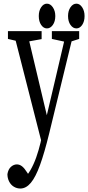

<svg xmlns="http://www.w3.org/2000/svg" viewBox="-20 -742 487 1061"><path d="M92.3 299.8Q73.2 299.8 56.6 289.8Q40 279.8 30.5 261.2Q21 242.7 21 220.2Q25.4 193.4 40.5 179.9Q55.7 166.5 73.2 166.5Q88.4 166.5 101.8 177Q115.2 187.5 130.9 212.4L154.8 251L124 278.3L103.5 251Q129.4 231 147.9 198.7Q166.5 166.5 180.4 127Q194.3 87.4 204.1 45.9L215.8 -9.8L218.3 -18.6L288.6 -316.9L347.7 -569.8H389.2L251.5 -3.4Q225.6 102.5 201.2 169.7Q176.8 236.8 150.4 268.3Q124 299.8 92.3 299.8ZM214.8 63.5 53.2 -569.8H128.4L243.2 -86.4L249 -62.5ZM23.9 -526.9V-569.8H210V-525.9L118.2 -509.3H99.1ZM266.6 -526.9V-569.8H417.5V-526.9L362.3 -509.3H347.7ZM239.3 -585Q220.7 -585 207.5 -604.2Q194.3 -623.5 194.3 -653.3Q194.3 -682.6 207.5 -702.1Q220.7 -721.7 239.3 -721.7Q258.3 -721.7 272 -701.7Q285.6 -681.6 285.6 -653.3Q285.6 -623.5 272 -604.2Q258.3 -585 239.3 -585ZM402.3 -585Q383.3 -585 369.6 -604.2Q356 -623.5 356 -653.3Q356 -682.6 369.6 -702.1Q383.3 -721.7 402.3 -721.7Q420.9 -721.7 434.1 -701.7Q447.3 -681.6 447.3 -653.3Q447.3 -623.5 434.1 -604.2Q420.9 -585 402.3 -585Z"/></svg>

Font: Scarab Serif
Style: Regular
Weight: 400
Designer: John Roberts
Foundry: Scarab
Version: 1.0